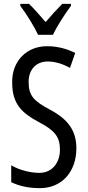

<svg xmlns="http://www.w3.org/2000/svg" viewBox="-20 -963 453 993"><path d="M177 -783H254C275 -829 317 -892 347 -933V-943H302C268 -908 250 -889 216 -849C186 -883 155 -920 130 -943H85V-933C120 -886 156 -827 177 -783ZM375 -196C375 -288 331 -347 238 -396C155 -441 128 -467 128 -540C128 -601 165 -645 227 -645C263 -645 302 -634 342 -612L369 -689C332 -708 281 -724 225 -724C118 -725 41 -647 43 -536C43 -423 95 -378 180 -332C262 -289 290 -257 290 -188C290 -123 251 -69 184 -69C139 -69 83 -82 38 -108V-21C80 0 129 10 187 10C300 10 375 -75 375 -196Z"/></svg>

Font: Noto Sans Lao Looped ExtraCondensed
Style: Regular
Weight: 400
Width: 2
Designer: Mark Frömberg, Ben Mitchell
Foundry: The Fontpad Ltd
Version: Version 1.003